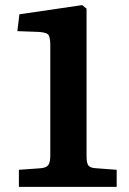

<svg xmlns="http://www.w3.org/2000/svg" viewBox="-20 -732 507 752"><path d="M54 0V-67L139 -73Q162 -75 169.5 -86Q177 -97 177 -123V-555Q177 -580 171.5 -592.5Q166 -605 132 -607L48 -610L56 -676L302 -712L319 -698V-119Q319 -93 326.5 -83.5Q334 -74 357 -73L437 -67V0Z"/></svg>

Font: Literata 7pt SemiBold
Style: Regular
Weight: 600
Designer: Latin by Veronika Burian and Jose Scaglione. Greek by Irene Vlachou. Cyrillic by Vera Evstafieva.
Foundry: TypeTogether
Version: Version 3.002